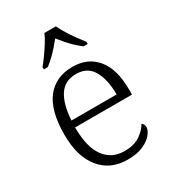

<svg xmlns="http://www.w3.org/2000/svg" viewBox="-187 -870 888 984"><g transform="rotate(-30 257.0 -378.0)"><path d="M277 10Q176 10 117.5 -61.5Q59 -133 59 -263Q59 -404 113.5 -474Q168 -544 268 -544Q359 -544 410.5 -481Q462 -418 462 -299V-268H125Q126 -149 168.5 -92.5Q211 -36 286 -36Q340 -36 375.5 -59Q411 -82 429 -114Q435 -111 439 -104Q443 -97 443 -87Q443 -69 425 -46Q407 -23 370 -6.5Q333 10 277 10ZM394 -308Q394 -396 363.5 -449.5Q333 -503 266 -503Q198 -503 165 -451.5Q132 -400 127 -308ZM135 -619Q151 -638 169.5 -664Q188 -690 205 -717Q222 -744 231 -766H299Q309 -744 325.5 -717Q342 -690 361 -664Q380 -638 395 -619V-606H371Q349 -623 330.5 -640.5Q312 -658 296 -676.5Q280 -695 265 -714Q250 -695 233.5 -676.5Q217 -658 199 -640.5Q181 -623 159 -606H135Z"/></g></svg>

Font: Noto Serif Thai Light
Style: Regular
Weight: 300
Version: Version 2.001